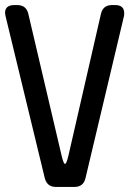

<svg xmlns="http://www.w3.org/2000/svg" viewBox="-20 -730 511 759"><path d="M157 -26Q166 9 201 9H274Q310 9 318 -26L470 -666Q471 -669 471 -678Q471 -710 435 -710H423Q387 -710 379 -675L251 -117Q243 -82 237 -82Q231 -82 223 -117L92 -675Q84 -710 48 -710H37Q0 -710 0 -679Q0 -678 0.5 -674.5Q1 -671 2 -666Z"/></svg>

Font: WD-XL Lubrifont TC
Style: Regular
Weight: 400
Designer: [WD-XL Lubrifont] Copyright 2020-2022 (c) NightFurySL2001, Skr-ZERO; [ZCOOL QingKe HuangYou] Copyright 2018-2022 (c) The
Version: Version 2.001;hotconv 1.1.1;makeotfexe 2.6.0